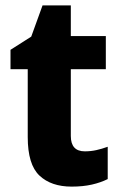

<svg xmlns="http://www.w3.org/2000/svg" viewBox="-20 -683 447 713"><path d="M295 -121Q317 -121 337.5 -125.5Q358 -130 380 -138V-18Q354 -5 321 2.5Q288 10 246 10Q170 10 126.5 -31Q83 -72 83 -174V-426H19V-498L96 -547L138 -663H243V-549H373V-426H243V-178Q243 -121 295 -121Z"/></svg>

Font: Noto Sans Kannada SemiCondensed ExtraBold
Style: Regular
Weight: 800
Width: 4
Designer: Jelle Bosma - Monotype Design Team
Foundry: Monotype Imaging Inc.
Version: Version 2.005; ttfautohint (v1.8.4.7-5d5b)